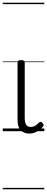

<svg xmlns="http://www.w3.org/2000/svg" viewBox="-20 -950 341 1390"><path d="M192 17Q171 17 155.5 10.5Q140 4 129 -8Q118 -20 112.5 -38.5Q107 -57 107 -82V-496Q107 -506 113 -510.5Q119 -515 132 -515Q146 -515 152.5 -510.5Q159 -506 159 -496V-94Q159 -74 163.5 -60Q168 -46 177.5 -38.5Q187 -31 202 -31Q213 -31 223 -34.5Q233 -38 243 -45.5Q253 -53 263 -63Q269 -69 275.5 -68Q282 -67 288 -59Q293 -54 295 -48Q297 -42 292 -35Q281 -20 264.5 -8Q248 4 229.5 10.5Q211 17 192 17ZM0 410H301V420H0ZM0 -20H301V0H0ZM0 -505H301V-500H0ZM0 -930H301V-920H0Z"/></svg>

Font: Playwrite DE Grund Guides
Style: Regular
Weight: 400
Designer: Veronika Burian, José Scaglione
Foundry: TypeTogether
Version: Version 1.003